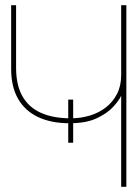

<svg xmlns="http://www.w3.org/2000/svg" viewBox="-20 -720 529 740"><path d="M243 -336V-170H262V-336ZM467 -700H447V-431Q447 -389 431 -358Q415 -327 388 -306Q361 -285 326 -274.5Q291 -264 253 -264Q185 -264 138 -285Q91 -306 66.5 -349Q42 -392 42 -459V-700H23V-454Q23 -386 49.5 -339.5Q76 -293 126.5 -269Q177 -245 248 -245Q312 -245 352.5 -264Q393 -283 416 -308Q439 -333 447 -351V0H467Z"/></svg>

Font: Advent Pro Thin
Style: Regular
Weight: 250
Version: Version 3.000